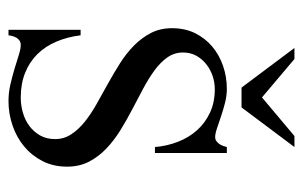

<svg xmlns="http://www.w3.org/2000/svg" viewBox="-152 -558 724 459"><g transform="rotate(90 209.5 -329.0)"><path d="M378.9 -127.9Q378.9 -95.2 365.7 -69.3Q352.5 -43.5 330.8 -25.4Q309.1 -7.3 280.8 2.4Q252.4 12.2 222.2 12.2Q202.1 12.2 182.1 7.6Q162.1 2.9 144.3 -2.4Q126.5 -7.8 111.8 -12.5Q97.2 -17.1 87.9 -17.1Q82 -17.1 77.9 -14.4Q73.7 -11.7 71 -7.3Q68.4 -2.9 66.9 2.2Q65.4 7.3 64.9 12.2H51.8V-160.2H64.9Q68.8 -128.4 80.1 -102.1Q91.3 -75.7 109.9 -56.9Q128.4 -38.1 154.5 -27.6Q180.7 -17.1 213.9 -17.1Q231.9 -17.1 249.8 -22.2Q267.6 -27.3 281.5 -37.6Q295.4 -47.9 304.2 -63.2Q313 -78.6 313 -99.1Q313 -120.6 301.5 -137.9Q290 -155.3 271.5 -170.2Q252.9 -185.1 229 -198.5Q205.1 -211.9 180.4 -225.6Q155.8 -239.3 131.8 -254.4Q107.9 -269.5 89.4 -287.8Q70.8 -306.2 59.3 -328.4Q47.9 -350.6 47.9 -378.9Q47.9 -409.7 59.8 -433.8Q71.8 -458 91.8 -474.9Q111.8 -491.7 137.9 -500.7Q164.1 -509.8 192.9 -509.8Q209.5 -509.8 226.6 -505.4Q243.7 -501 259 -495.8Q274.4 -490.7 287.1 -486.3Q299.8 -481.9 308.1 -481.9Q314 -481.9 317.9 -484.9Q321.8 -487.8 324.7 -491.9Q327.6 -496.1 329.3 -501Q331.1 -505.9 332 -509.8H346.2V-337.9H332Q329.6 -367.2 319.3 -393.3Q309.1 -419.4 291.7 -438.7Q274.4 -458 249.8 -469.5Q225.1 -481 193.8 -481Q177.2 -481 161.6 -475.6Q146 -470.2 133.5 -460.2Q121.1 -450.2 113.5 -436.3Q106 -422.4 106 -404.8Q106 -384.3 117.7 -367.7Q129.4 -351.1 148.7 -336.9Q168 -322.8 192.4 -309.8Q216.8 -296.9 242.4 -283.4Q268.1 -270 292.5 -254.9Q316.9 -239.7 336.2 -221.2Q355.5 -202.6 367.2 -179.9Q378.9 -157.2 378.9 -127.9ZM237.3 -544.9H189.9L95.2 -671.4H121.6L213.4 -593.8L305.7 -671.4H332Z"/></g></svg>

Font: Scheherazade
Style: Regular
Weight: 400
Designer: SIL International
Foundry: SIL International
Version: Version 2.100 (build 932/914)